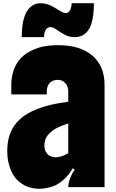

<svg xmlns="http://www.w3.org/2000/svg" viewBox="-20 -1160 718 1190"><path d="M25 -226Q25 -278 39 -321.5Q53 -365 83 -400Q113 -435 157.5 -459.5Q202 -484 263 -502Q294 -511 329 -517.5Q364 -524 403 -529V-595Q403 -605 399.5 -617.5Q396 -630 391 -637Q385 -645 378 -651.5Q371 -658 359 -662Q347 -665 337 -665Q328 -665 315.5 -662Q303 -659 296 -653Q280 -641 274 -620Q270 -608 270 -598V-575H50V-634Q50 -678 62.5 -718Q75 -758 99 -788Q148 -847 240 -870Q262 -875 287.5 -877.5Q313 -880 340 -880Q477 -880 553 -815Q628 -750 628 -634V0H403Q403 -9 405 -21.5Q407 -34 410 -43Q414 -54 418.5 -64.5Q423 -75 429 -87Q434 -96 443 -107L431 -117Q415 -89 398.5 -70.5Q382 -52 363 -37Q345 -22 323.5 -11.5Q302 -1 275 4Q263 7 250.5 8.5Q238 10 225 10Q192 10 160.5 0.5Q129 -9 101 -32Q76 -51 59 -81.5Q42 -112 34 -147Q29 -165 27 -185Q25 -205 25 -226ZM255 -260Q255 -245 258.5 -232.5Q262 -220 267 -214Q280 -194 302 -189Q314 -185 325 -185Q359 -185 403 -210V-395Q373 -385 349 -375Q325 -365 307 -351Q291 -339 278.5 -325Q266 -311 261 -294Q255 -276 255 -260ZM253 -930H115Q115 -1035 145.5 -1087.5Q176 -1140 233 -1140Q253 -1140 269.5 -1135Q286 -1130 308 -1119Q322 -1111 337 -1101.5Q352 -1092 365 -1085Q377 -1079 387 -1079Q393 -1079 398.5 -1081Q404 -1083 410 -1090Q414 -1096 416.5 -1101.5Q419 -1107 422 -1120Q424 -1129 424 -1140H562Q562 -1101 558 -1067.5Q554 -1034 544 -1006Q534 -979 519.5 -963Q505 -947 487 -939Q469 -930 443 -930Q415 -930 393 -939.5Q371 -949 354 -961Q336 -973 321 -982.5Q306 -992 292 -992Q273 -992 263 -974.5Q253 -957 253 -930Z"/></svg>

Font: Boldonse
Style: Regular
Weight: 400
Designer: Universitype Foundry
Foundry: Universitype Foundry
Version: Version 1.000; ttfautohint (v1.8.4.7-5d5b)